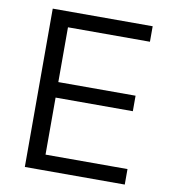

<svg xmlns="http://www.w3.org/2000/svg" viewBox="-80 -773 743 842"><g transform="rotate(10 291.5 -352.5)"><path d="M87 0V-705H532V-636H167V-392H511V-323H167V-69H532V0Z"/></g></svg>

Font: NunitoSans1
Style: Book
Weight: 400
Designer: Vernon Adams
Foundry: Vernon Adams
Version: Version 3.101;gftools[0.9.27]